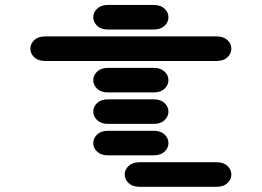

<svg xmlns="http://www.w3.org/2000/svg" viewBox="-20 -756 1040 763"><path d="M534.2 -13.7H840.8Q868.2 -13.7 883.8 -28.3Q899.4 -43 899.4 -62.5Q899.4 -82 883.8 -96.7Q868.2 -111.3 840.8 -111.3H534.2Q506.8 -111.3 491.2 -96.7Q475.6 -82 475.6 -62.5Q475.6 -43 491.2 -28.3Q506.8 -13.7 534.2 -13.7ZM409.2 -138.7H590.8Q618.2 -138.7 633.8 -153.3Q649.4 -168 649.4 -187.5Q649.4 -207 633.8 -221.7Q618.2 -236.3 590.8 -236.3H409.2Q381.8 -236.3 366.2 -221.7Q350.6 -207 350.6 -187.5Q350.6 -168 366.2 -153.3Q381.8 -138.7 409.2 -138.7ZM409.2 -263.7H590.8Q618.2 -263.7 633.8 -278.3Q649.4 -293 649.4 -312.5Q649.4 -332 633.8 -346.7Q618.2 -361.3 590.8 -361.3H409.2Q381.8 -361.3 366.2 -346.7Q350.6 -332 350.6 -312.5Q350.6 -293 366.2 -278.3Q381.8 -263.7 409.2 -263.7ZM409.2 -388.7H590.8Q618.2 -388.7 633.8 -403.3Q649.4 -418 649.4 -437.5Q649.4 -457 633.8 -471.7Q618.2 -486.3 590.8 -486.3H409.2Q381.8 -486.3 366.2 -471.7Q350.6 -457 350.6 -437.5Q350.6 -418 366.2 -403.3Q381.8 -388.7 409.2 -388.7ZM159.2 -513.7H840.8Q868.2 -513.7 883.8 -528.3Q899.4 -543 899.4 -562.5Q899.4 -582 883.8 -596.7Q868.2 -611.3 840.8 -611.3H159.2Q131.8 -611.3 116.2 -596.7Q100.6 -582 100.6 -562.5Q100.6 -543 116.2 -528.3Q131.8 -513.7 159.2 -513.7ZM409.2 -638.7H590.8Q618.2 -638.7 633.8 -653.3Q649.4 -668 649.4 -687.5Q649.4 -707 633.8 -721.7Q618.2 -736.3 590.8 -736.3H409.2Q381.8 -736.3 366.2 -721.7Q350.6 -707 350.6 -687.5Q350.6 -668 366.2 -653.3Q381.8 -638.7 409.2 -638.7Z"/></svg>

Font: Sixtyfour
Style: Regular
Weight: 400
Designer: Jens Kutilek
Foundry: Jens Kutilek
Version: Version 2.001